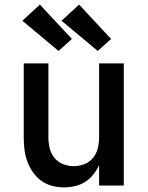

<svg xmlns="http://www.w3.org/2000/svg" viewBox="-20 -805 640 833"><path d="M257 8Q231 8 205 1Q179 -6 158 -21.5Q137 -37 122 -59Q107 -81 98 -106Q89 -131 86 -157.5Q83 -184 83 -210V-530H190V-210Q190 -186 195.5 -162.5Q201 -139 216 -120.5Q231 -102 253.5 -93Q276 -84 300 -84Q324 -84 346.5 -93Q369 -102 384 -120.5Q399 -139 404.5 -162.5Q410 -186 410 -210V-530H517V0H410V-89Q400 -67 385 -48Q370 -29 349.5 -16Q329 -3 305 2.5Q281 8 257 8ZM404 -584 247 -715 323 -785 462 -636ZM234 -584 77 -715 153 -785 292 -636Z"/></svg>

Font: Iosevka Curly SmBdEx
Style: Regular
Weight: 600
Width: 7
Monospace: yes
Designer: Belleve Invis
Foundry: Belleve Invis
Version: Version 11.1.0; ttfautohint (v1.8.3)